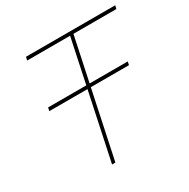

<svg xmlns="http://www.w3.org/2000/svg" viewBox="-161 -855 982 1000"><g transform="rotate(-30 330.5 -355.0)"><path d="M92 -424H571L567 -404H88ZM378 -690H120L124 -710H661L656 -690H398L252 0H232Z"/></g></svg>

Font: Raleway Thin
Style: Italic
Weight: 100
Italic angle: -12°
Designer: Matt McInerney, Pablo Impallari, Rodrigo Fuenzalida
Foundry: Matt McInerney, Pablo Impallari, Rodrigo Fuenzalida
Version: Version 4.026